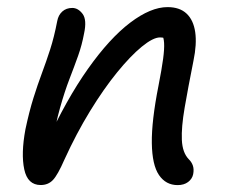

<svg xmlns="http://www.w3.org/2000/svg" viewBox="-20 -522 654 551"><path d="M489.8 9.2Q456 9.2 436.3 -19.6Q416.6 -48.4 415.7 -111.5Q414.8 -174.6 434.8 -275.8Q444.2 -323.8 448.1 -353Q452 -382.2 450.9 -398.9Q449.8 -415.6 443.9 -425.9Q438 -436.2 428 -447Q448.4 -448.4 461.2 -441.5Q474 -434.6 478.9 -419.5Q483.8 -404.4 478.8 -380.2Q470.4 -400.8 461.8 -407.7Q453.2 -414.6 439.2 -414.6Q419.4 -414.6 387 -388.1Q354.6 -361.6 316 -314.2Q277.4 -266.8 238.2 -202.8Q199 -138.8 164.8 -63.8Q145.6 -19.8 131.9 -5.4Q118.2 9 96.8 9Q59.2 9 49.6 -36Q40 -81 53 -151Q63.8 -202 75.8 -240.3Q87.8 -278.6 100.2 -311.8Q112.6 -345 124 -380.3Q135.4 -415.6 144.2 -461.4Q147.4 -478.8 158.8 -489Q170.2 -499.2 187.4 -499.2Q204.2 -499.2 217 -482.2Q229.8 -465.2 221.2 -425.6Q215.2 -393 204.3 -362.3Q193.4 -331.6 179.5 -295.7Q165.6 -259.8 152.4 -212.9Q139.2 -166 128.4 -102L111 -107.6Q170.4 -237 232.6 -324.7Q294.8 -412.4 353.7 -457Q412.6 -501.6 460.8 -501.6Q495.6 -501.6 515.4 -483Q535.2 -464.4 540.2 -429.9Q545.2 -395.4 535.2 -347.6Q519.6 -269.4 509.9 -213Q500.2 -156.6 501.9 -120.3Q503.6 -84 521.4 -65.4Q530.2 -56.8 533.6 -46.4Q537 -36 534.4 -22.2Q531.6 -8.6 519.8 0.3Q508 9.2 489.8 9.2Z"/></svg>

Font: Shantell Sans Light
Style: Italic
Weight: 300
Italic angle: -11°
Designer: Stephen Nixon, Anya Danilova, Shantell Martin
Foundry: Arrow Type
Version: Version 1.008;[ac192a2d6]